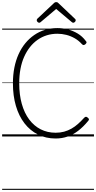

<svg xmlns="http://www.w3.org/2000/svg" viewBox="-20 -1278 900 1798"><path d="M501 19Q410 19 336 -18Q262 -55 209.5 -123Q157 -191 129 -286Q101 -381 101 -498Q101 -576 114.5 -644.5Q128 -713 154 -770.5Q180 -828 217 -873Q254 -918 300.5 -950Q347 -982 401.5 -998.5Q456 -1015 517 -1015Q567 -1015 615.5 -1002.5Q664 -990 707.5 -964Q751 -938 783 -895Q792 -886 790.5 -879.5Q789 -873 780 -864Q770 -856 762.5 -856Q755 -856 746 -866Q716 -899 679 -920Q642 -941 601 -951.5Q560 -962 517 -962Q465 -962 418.5 -947.5Q372 -933 332 -905Q292 -877 260.5 -837Q229 -797 206 -745.5Q183 -694 171.5 -631.5Q160 -569 160 -498Q160 -391 184 -305.5Q208 -220 253 -159.5Q298 -99 361 -67Q424 -35 501 -35Q544 -35 580.5 -45Q617 -55 649.5 -73.5Q682 -92 711 -118Q740 -144 768 -175Q777 -184 784.5 -184.5Q792 -185 802 -176Q812 -168 813 -161.5Q814 -155 806 -146Q761 -91 713 -54Q665 -17 612.5 1Q560 19 501 19ZM347 -1065Q339 -1065 331.5 -1072.5Q324 -1080 324 -1088Q324 -1091 325 -1094.5Q326 -1098 329 -1102L481 -1245Q487 -1251 492 -1254.5Q497 -1258 506 -1258Q515 -1258 520.5 -1254.5Q526 -1251 531 -1245L684 -1100Q687 -1097 688 -1094Q689 -1091 689 -1088Q689 -1080 681.5 -1072.5Q674 -1065 666 -1065Q662 -1065 658 -1067Q654 -1069 650 -1073L506 -1194L363 -1073Q359 -1069 355 -1067Q351 -1065 347 -1065ZM0 490H860V500H0ZM0 -20H860V0H0ZM0 -505H860V-500H0ZM0 -1010H860V-1000H0Z"/></svg>

Font: Playwrite ES Deco Guides
Style: Regular
Weight: 400
Designer: Veronika Burian, José Scaglione
Foundry: TypeTogether
Version: Version 1.003